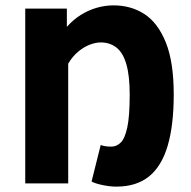

<svg xmlns="http://www.w3.org/2000/svg" viewBox="-20 -683 712 715"><path d="M413 12Q391 12 363.5 6.5Q336 1 321 -7L355 -143Q363 -140 372.5 -138.5Q382 -137 395 -137Q414 -137 429.5 -152Q445 -167 454 -208.5Q463 -250 463 -331Q463 -401 450.5 -444Q438 -487 413.5 -506Q389 -525 355 -525Q336 -525 314 -516.5Q292 -508 271 -490.5Q250 -473 234 -446V0H74V-651H229V-583Q253 -610 281 -627.5Q309 -645 340 -654Q371 -663 403 -663Q468 -663 518 -630.5Q568 -598 597.5 -525Q627 -452 627 -331Q627 -217 604.5 -140.5Q582 -64 535 -26Q488 12 413 12Z"/></svg>

Font: Source Sans 3 ExtraBold
Style: Regular
Weight: 800
Designer: Paul D. Hunt
Foundry: Adobe
Version: Version 3.052;hotconv 1.1.0;makeotfexe 2.6.0